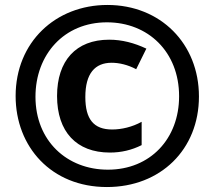

<svg xmlns="http://www.w3.org/2000/svg" viewBox="-20 -744 865 774"><path d="M411 10C627 10 782 -141 782 -355C782 -568 627 -724 413 -724C204 -724 43 -574 43 -357C43 -152 187 10 411 10ZM415 -60C250 -60 123 -176 123 -354C123 -524 238 -654 411 -654C577 -654 702 -535 702 -356C702 -185 586 -60 415 -60ZM423 -129C469 -129 511 -139 551 -159V-253C513 -232 470 -222 432 -222C358 -222 324 -263 324 -353C324 -448 363 -491 430 -491C460 -491 495 -483 529 -465L570 -548C521 -571 472 -584 420 -584C286 -584 210 -499 210 -357C210 -213 288 -129 423 -129Z"/></svg>

Font: Noto Sans Armenian ExtraCondensed ExtraBold
Style: Regular
Weight: 800
Width: 2
Designer: Monotype Design Team
Foundry: Monotype Imaging Inc.
Version: Version 2.008